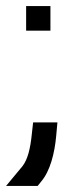

<svg xmlns="http://www.w3.org/2000/svg" viewBox="-45 -504 240 632"><path d="M60 -65 64 -101H144L140 -57C135 0 120 59 91 93L79 108H-25L29 43C46 21 55 -14 60 -65ZM41 -444V-484H121V-444V-443V-403H41V-443Z"/></svg>

Font: Nordica Plus
Style: NordicaClassicLight
Weight: 300
Version: Version 1.01